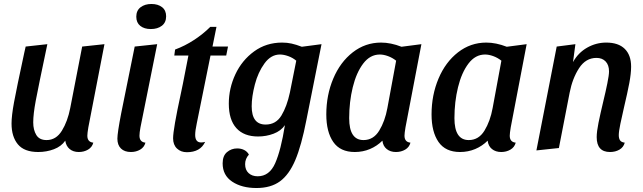

<svg xmlns="http://www.w3.org/2000/svg" viewBox="-20 -744 3231 965"><path d="M419 -62Q419 -30 449 -27Q443 -4 422.5 8Q402 20 376 20Q348 20 330 5Q312 -10 308 -37Q288 -8 251 6Q214 20 172 20Q102 20 70 -18.5Q38 -57 38 -123Q38 -162 50.5 -230Q63 -298 102 -479Q105 -491 109 -510L218 -522Q172 -304 159.5 -237Q147 -170 147 -129Q147 -91 162.5 -65.5Q178 -40 214 -40Q262 -40 291 -87Q320 -134 333 -201L393 -510L505 -522L424 -104Q419 -74 419 -62Z M815 -662Q815 -631 793.5 -614.5Q772 -598 738 -598Q705 -598 685 -614Q665 -630 665 -660Q665 -691 686.5 -707.5Q708 -724 741 -724Q774 -724 794.5 -708Q815 -692 815 -662ZM681 -62Q681 -30 711 -27Q705 -4 684.5 8Q664 20 638 20Q606 20 588 2.5Q570 -15 570 -47Q570 -76 589 -174L657 -510L770 -522L686 -104Q681 -77 681 -62Z M1117 -465H1038L969 -124Q961 -87 961 -66Q961 -28 991 -28Q1001 -28 1011 -31Q987 21 919 21Q889 21 869.5 2.5Q850 -16 850 -49Q850 -94 889 -274L899 -322L927 -465H856L860 -495Q909 -513 955 -543Q1001 -573 1037 -609H1068L1048 -510H1126Z M1269 201Q1195 201 1147 169Q1099 137 1099 77Q1099 39 1121 20.5Q1143 2 1172 2Q1192 2 1207.5 10Q1223 18 1231 33Q1212 54 1212 81Q1212 110 1229.5 126Q1247 142 1275 142Q1334 142 1363 76.5Q1392 11 1412 -115Q1392 -86 1355 -72Q1318 -58 1277 -58Q1206 -58 1168 -100Q1130 -142 1130 -223Q1130 -300 1163 -370.5Q1196 -441 1257 -485.5Q1318 -530 1398 -530Q1423 -530 1445.5 -525Q1468 -520 1497 -509L1596 -522L1520 -141Q1495 -12 1464 61Q1433 134 1387 167.5Q1341 201 1269 201ZM1387 -470Q1342 -470 1309.5 -425.5Q1277 -381 1261 -319.5Q1245 -258 1245 -210Q1245 -118 1315 -118Q1367 -118 1394.5 -163.5Q1422 -209 1437 -279L1469 -439Q1451 -454 1428.5 -462Q1406 -470 1387 -470Z M2013 -62Q2013 -30 2043 -27Q2037 -4 2016.5 8Q1996 20 1970 20Q1942 20 1923.5 5Q1905 -10 1902 -37Q1875 -10 1839.5 5Q1804 20 1763 20Q1690 20 1655 -30.5Q1620 -81 1620 -169Q1620 -266 1655 -349Q1690 -432 1753 -481Q1816 -530 1895 -530Q1944 -530 1998 -509L2098 -522L2018 -104Q2013 -74 2013 -62ZM1889 -470Q1840 -470 1805.5 -424.5Q1771 -379 1753 -305.5Q1735 -232 1735 -150Q1735 -40 1807 -40Q1857 -40 1886 -87.5Q1915 -135 1927 -201L1971 -439Q1952 -454 1930 -462Q1908 -470 1889 -470Z M2542 -62Q2542 -30 2572 -27Q2566 -4 2545.5 8Q2525 20 2499 20Q2471 20 2452.5 5Q2434 -10 2431 -37Q2404 -10 2368.5 5Q2333 20 2292 20Q2219 20 2184 -30.5Q2149 -81 2149 -169Q2149 -266 2184 -349Q2219 -432 2282 -481Q2345 -530 2424 -530Q2473 -530 2527 -509L2627 -522L2547 -104Q2542 -74 2542 -62ZM2418 -470Q2369 -470 2334.5 -424.5Q2300 -379 2282 -305.5Q2264 -232 2264 -150Q2264 -40 2336 -40Q2386 -40 2415 -87.5Q2444 -135 2456 -201L2500 -439Q2481 -454 2459 -462Q2437 -470 2418 -470Z M3027 -530Q3088 -530 3120 -498.5Q3152 -467 3152 -409Q3152 -375 3143 -327Q3134 -279 3116 -203Q3106 -160 3098 -121.5Q3090 -83 3090 -65Q3090 -48 3096.5 -38.5Q3103 -29 3120 -27Q3114 -4 3093.5 8Q3073 20 3046 20Q2979 20 2979 -55Q2979 -82 2988 -126.5Q2997 -171 3013 -238Q3024 -283 3032.5 -325Q3041 -367 3041 -385Q3041 -417 3024 -435Q3007 -453 2978 -453Q2924 -453 2890.5 -401.5Q2857 -350 2843 -278L2789 0L2676 12L2778 -510L2872 -522L2860 -432Q2886 -479 2931 -504.5Q2976 -530 3027 -530Z"/></svg>

Font: Sansita
Style: Italic
Weight: 400
Italic angle: -11°
Designer: Pablo Cosgaya
Foundry: Omnibus-Type
Version: Version 1.006